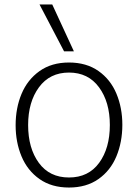

<svg xmlns="http://www.w3.org/2000/svg" viewBox="-20 -820 618 860"><path d="M50 0ZM50 -259Q50 -336 76.5 -399.5Q103 -463 157 -501.5Q211 -540 289 -540Q367 -540 421 -502Q475 -464 501.5 -400.5Q528 -337 528 -261Q528 -184 501.5 -120Q475 -56 421 -18Q367 20 289 20Q211 20 157 -18Q103 -56 76.5 -119.5Q50 -183 50 -259ZM472 -260Q472 -363 423.5 -429Q375 -495 289 -495Q203 -495 154.5 -429Q106 -363 106 -260Q106 -156 154 -90.5Q202 -25 289 -25Q376 -25 424 -90.5Q472 -156 472 -260ZM157 -800H214L311 -590H267Z"/></svg>

Font: Martel Sans ExtraLight
Style: Regular
Weight: 275
Designer: Dan Reynolds and Mathieu Réguer
Foundry: Dan Reynolds and Mathieu Réguer
Version: Version 1.002; ttfautohint (v1.1) -l 5 -r 5 -G 72 -x 0 -D la